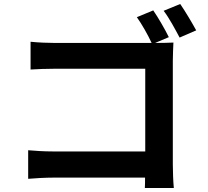

<svg xmlns="http://www.w3.org/2000/svg" viewBox="-20 -887 1040 961"><path d="M747 -835 665 -801C690 -766 720 -713 739 -672H257C222 -672 171 -674 133 -678V-539C161 -541 215 -543 257 -543H707V-129H245C200 -129 155 -132 121 -135V8C153 5 210 2 249 2H706C706 21 706 38 705 54H850C847 24 845 -29 845 -64V-582C845 -611 847 -651 848 -674C831 -673 790 -672 760 -672H756L825 -701C807 -738 772 -799 747 -835ZM882 -867 799 -833C827 -797 857 -740 879 -699L962 -735C943 -770 907 -831 882 -867Z"/></svg>

Font: Source Han Sans CN
Style: Bold
Weight: 700
Designer: Ryoko NISHIZUKA 西塚涼子 (kana, bopomofo & ideographs); Paul D. Hunt (Latin, Greek & Cyrillic); Sandoll Communications 산돌커뮤니
Foundry: Adobe
Version: Version 2.001;hotconv 1.0.107;makeotfexe 2.5.65593